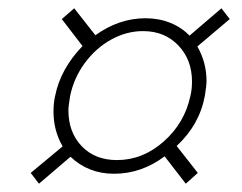

<svg xmlns="http://www.w3.org/2000/svg" viewBox="-20 -528 584 463"><path d="M54 -111 131 -175Q109 -213 109 -259Q109 -280 113 -297Q126 -362 179 -417L129 -482L159 -508L210 -443Q267 -484 331 -484Q363 -484 390.5 -473Q418 -462 437 -442L514 -508L534 -482L456 -416Q478 -377 478 -333Q478 -321 474 -297Q461 -227 406 -176L457 -111L428 -85L377 -151Q321 -109 255 -109Q193 -109 150 -150L74 -85ZM439 -296Q443 -312 443 -331Q443 -384 410 -418.5Q377 -453 325 -453Q285 -453 248 -432.5Q211 -412 184.5 -376Q158 -340 149 -296Q145 -272 145 -262Q145 -209 177 -175.5Q209 -142 262 -142Q324 -142 374.5 -186.5Q425 -231 439 -296Z"/></svg>

Font: Taviraj ExtraLight
Style: Italic
Weight: 275
Italic angle: -12°
Designer: Katatrad Team
Foundry: CadsonDemak
Version: Version 1.001